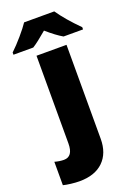

<svg xmlns="http://www.w3.org/2000/svg" viewBox="-246 -837 812 1148"><g transform="rotate(-20 159.5 -263.0)"><path d="M51.8 240.2Q28.3 240.2 -2.2 236.6Q-32.7 232.9 -50.8 228V79.1Q-19.5 87.9 7.8 87.9Q65.9 87.9 65.9 4.9V-553.2H256.8V44.9Q256.8 136.2 203.4 188.2Q149.9 240.2 51.8 240.2ZM257.3 -606Q216.3 -629.4 159.2 -679.2Q98.1 -627 64.5 -606H-61.5V-620.1Q-27.8 -651.9 9 -694.8Q45.9 -737.8 64.5 -766.1H256.3Q302.2 -699.2 381.3 -620.1V-606Z"/></g></svg>

Font: Open Sans ExtBd
Style: Bold
Weight: 800
Foundry: Ascender Corporation
Version: Version 1.10